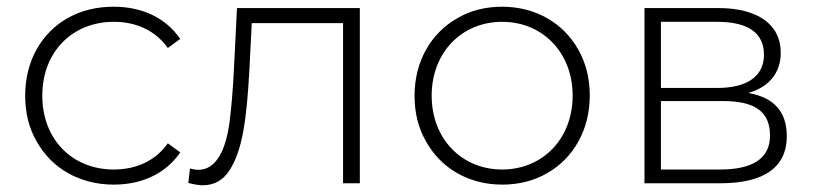

<svg xmlns="http://www.w3.org/2000/svg" viewBox="-20 -546 2434 572"><path d="M89 -125C134 -44 218 4 319 4C403 4 474 -29 517 -92L480 -119C443 -67 386 -41 319 -41C196 -41 106 -130 106 -261C106 -392 196 -481 319 -481C386 -481 443 -455 480 -403L517 -430C474 -493 403 -526 319 -526C268 -526 223 -515 183 -493C103 -448 55 -364 55 -261C55 -210 66 -165 89 -125Z M584 6C618 6 645 -9 664 -39C703 -99 715 -194 723 -338L730 -477H1002V0H1052V-522H686L677 -342C674 -277 669 -224 664 -183C653 -102 626 -40 570 -40C565 -40 557 -41 546 -44L541 -1C560 4 574 6 584 6Z M1215 -261C1215 -210 1226 -165 1249 -125C1294 -44 1377 4 1476 4C1525 4 1570 -7 1610 -30C1689 -75 1737 -160 1737 -261C1737 -312 1726 -357 1703 -398C1658 -478 1575 -526 1476 -526C1427 -526 1382 -515 1343 -492C1263 -447 1215 -362 1215 -261ZM1266 -261C1266 -390 1356 -481 1476 -481C1596 -481 1686 -390 1686 -261C1686 -132 1596 -41 1476 -41C1356 -41 1266 -132 1266 -261Z M1900 -522V0H2126C2258 0 2324 -49 2324 -140C2324 -213 2286 -256 2209 -269C2270 -286 2306 -328 2306 -389C2306 -474 2236 -522 2120 -522ZM1949 -245H2133C2230 -245 2274 -213 2274 -142C2274 -75 2224 -41 2125 -41H1949ZM1949 -284V-481H2117C2208 -481 2256 -448 2256 -383C2256 -319 2206 -284 2117 -284Z"/></svg>

Font: Montserrat Light
Style: Regular
Weight: 300
Designer: Julieta Ulanovsky
Foundry: Julieta Ulanovsky
Version: Version 7.200